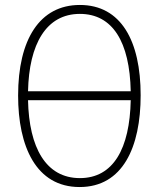

<svg xmlns="http://www.w3.org/2000/svg" viewBox="-20 -744 640 774"><path d="M301 10C475 10 547 -151 547 -360C547 -579 468 -724 302 -724C140 -724 53 -585 53 -359C53 -154 125 10 301 10ZM302 -688C434 -688 503 -575 507 -376H93C97 -566 166 -688 302 -688ZM302 -26C165 -26 97 -149 93 -340H507C503 -145 437 -26 302 -26Z"/></svg>

Font: Noto Sans Mono ExtraLight
Style: Regular
Weight: 200
Designer: Monotype Design Team
Foundry: Monotype Imaging Inc.
Version: Version 2.014